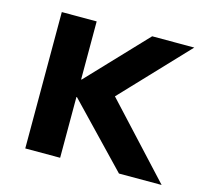

<svg xmlns="http://www.w3.org/2000/svg" viewBox="-77 -566 697 652"><g transform="rotate(15 271.5 -239.5)"><path d="M63.7 0H186.3V-213.7H188.2L393.1 0H543.1L288.2 -275.5V-224.5L529.4 -479.4H381.4L188.2 -275.5H186.3V-479.4H63.7Z"/></g></svg>

Font: LL Pando Sans
Style: Bold
Weight: 700
Designer: Joshua Smith
Foundry: Joshua Smith
Version: Version 1.000;Glyphs 3.2.1 (3258)